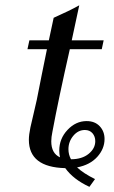

<svg xmlns="http://www.w3.org/2000/svg" viewBox="-20 -643 439 737"><path d="M377.9 -488.3 370.6 -454.1H248Q204.1 -260.7 181.2 -137.2Q176.8 -116.7 176.8 -100.6Q176.8 -54.2 210.4 -39.1Q207.5 -51.3 207.5 -64.9Q207.5 -110.8 239.3 -144.5Q271 -178.2 312.5 -178.2Q344.2 -178.2 362.8 -158.4Q381.3 -138.7 381.3 -109.4Q381.3 -71.8 353.3 -40.8Q325.2 -9.8 275.9 -0.5Q300.3 22.5 344.7 44.4L323.2 74.2Q261.2 45.4 230.5 2.4Q90.8 -1 90.8 -106.4Q90.8 -125.5 96.7 -153.8Q101.6 -176.3 108.6 -205.1Q115.7 -233.9 121.1 -259.3Q126 -283.7 140.1 -355.2Q154.3 -426.8 160.2 -454.1H85.4L92.8 -488.3H167.5L186 -574.7Q246.6 -601.6 284.2 -622.6L255.4 -488.3ZM305.7 -144Q279.8 -144 261.2 -121.6Q242.7 -99.1 242.7 -70.3Q242.7 -49.8 252.4 -31.7Q294.9 -31.7 320.3 -52.5Q345.7 -73.2 345.7 -101.1Q345.7 -119.1 335 -131.6Q324.2 -144 305.7 -144Z"/></svg>

Font: Flanker
Style: Italic
Weight: 400
Italic angle: -12°
Designer: Flanker
Version: Version 2.027